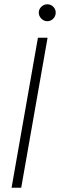

<svg xmlns="http://www.w3.org/2000/svg" viewBox="-20 -876 280 896"><path d="M34 0 157 -700H202L79 0ZM201 -777Q185 -777 173 -789Q161 -801 161 -817Q161 -833 173 -844.5Q185 -856 201 -856Q217 -856 228.5 -844.5Q240 -833 240 -817Q240 -801 228.5 -789Q217 -777 201 -777Z"/></svg>

Font: DM Sans 18pt ExtraLight
Style: Italic
Weight: 250
Italic angle: -10°
Designer: Colophon Foundry, Jonny Pinhorn
Foundry: Colophon Foundry
Version: Version 4.004;gftools[0.9.30]